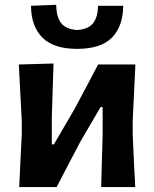

<svg xmlns="http://www.w3.org/2000/svg" viewBox="-20 -760 627 780"><path d="M58 0Q60.5 -54 63 -104.5Q65.5 -155 68.5 -217V-267Q64.5 -338.5 62 -391Q59.5 -443.5 56.5 -498L197.5 -502Q196 -450.5 194.2 -400.5Q192.5 -350.5 190.5 -283.5V-173.5H199L281.5 -315Q306.5 -361.5 330.8 -407.2Q355 -453 378.5 -498H530Q527.5 -443.5 525 -391Q522.5 -338.5 519 -267V-217Q521.5 -155 524 -104.5Q526.5 -54 529.5 0H391Q392.5 -53 393.8 -102.5Q395 -152 397 -213V-325H388.5L307 -185.5Q282.5 -139 258 -92.2Q233.5 -45.5 210 0ZM293 -561.5Q197.5 -561.5 152 -607.5Q106.5 -653.5 106 -736.5L208.5 -740.5Q208.5 -692.5 227.8 -667Q247 -641.5 293 -638Q339 -641 358.5 -666.2Q378 -691.5 378 -736.5H480.5Q480 -653.5 435 -607.5Q390 -561.5 293 -561.5Z"/></svg>

Font: Commissioner Loud SemiBold
Style: Regular
Weight: 600
Designer: Kostas Bartsokas
Foundry: Kostas Bartsokas
Version: Version 1.000; ttfautohint (v1.8.3)